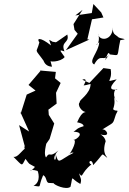

<svg xmlns="http://www.w3.org/2000/svg" viewBox="-20 -902 640 956"><path d="M247 10C248 18 309 46 331 28C346 -35 327 -15 380 14C390 -13 376 -19 375 -39C393 -9 382 -42 435 -83C411 -93 438 -118 444 -80C505 -144 479 -141 513 -117C518 -120 484 -132 507 -202C500 -176 520 -209 480 -233C537 -216 508 -263 489 -257C552 -298 539 -278 557 -332C575 -364 560 -342 543 -358C565 -418 526 -437 567 -393C536 -417 548 -467 565 -457C538 -452 512 -457 561 -507C493 -492 543 -493 531 -558L495 -563L425 -489L390 -505C390 -505 419 -519 399 -481C396 -477 389 -473 431 -484C431 -434 370 -402 378 -394C362 -380 387 -347 404 -345C412 -338 392 -360 364 -293C423 -282 374 -257 416 -280C355 -262 370 -261 346 -246C408 -245 362 -206 345 -205C366 -209 341 -149 317 -124C334 -149 346 -141 346 -141C270 -103 273 -76 255 -143C269 -80 227 -109 271 -153C222 -110 232 -153 209 -118C192 -143 223 -219 206 -180L227 -210L250 -287L223 -330L221 -356L262 -386L259 -440L282 -489L254 -512L258 -544L179 -551L185 -553L122 -479L157 -451L113 -431L83 -336L80 -347L125 -247L75 -279L103 -175C96 -157 116 -151 117 -171C85 -153 71 -117 47 -121C95 -74 86 -72 107 -111C131 -79 117 -92 154 -71C125 -33 118 -67 167 -51C169 -50 187 3 147 23C193 28 166 36 195 -30C215 -20 207 10 226 9ZM391 -853 346 -782 351 -753 367 -734 308 -652 425 -705 415 -706 438 -806 495 -815 484 -840 445 -882 437 -837 355 -825ZM230 -603C217 -591 282 -592 302 -618C281 -649 269 -657 301 -646C280 -698 328 -686 315 -730C243 -681 268 -692 242 -694C219 -706 223 -712 234 -676C178 -720 161 -711 176 -691C161 -630 147 -670 204 -590C191 -634 189 -571 239 -570ZM503 -602C516 -634 519 -647 527 -631C580 -625 560 -617 579 -702C629 -710 577 -706 567 -719C556 -730 539 -730 542 -766C540 -696 471 -696 468 -735C487 -678 437 -664 474 -692C472 -643 417 -597 449 -581C483 -643 493 -587 527 -634Z"/></svg>

Font: Asimov Aggro
Style: CondIt
Weight: 500
Designer: Google
Version: Version 2.000980; 2014